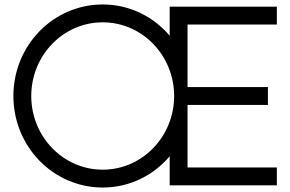

<svg xmlns="http://www.w3.org/2000/svg" viewBox="-20 -830 1300 860"><path d="M760 -400C760 -218 617 -70 440 -70C263 -70 120 -218 120 -400C120 -582 263 -730 440 -730C617 -730 760 -582 760 -400ZM1220 0V-80H820V-360H1180V-440H820V-720H1220V-800H740V-670C667 -756 560 -810 440 -810C219 -810 40 -627 40 -400C40 -173 219 10 440 10C560 10 667 -44 740 -130V0Z"/></svg>

Font: Gauge
Style: Regular
Weight: 400
Designer: Daniel Pimley
Foundry: Daniel Pimley
Version: Version 1.004;PS 001.001;hotconv 1.0.56